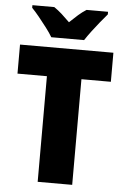

<svg xmlns="http://www.w3.org/2000/svg" viewBox="-61 -970 661 1014"><g transform="rotate(5 269.5 -463.5)"><path d="M361 0H178V-560H22V-714H517V-560H361ZM183 -767Q171 -788 150 -815.5Q129 -843 107.5 -869.5Q86 -896 69 -913V-927H185Q207 -912 226.5 -894.5Q246 -877 269 -854Q293 -877 313.5 -895Q334 -913 356 -927H470V-913Q454 -895 433 -869Q412 -843 391.5 -816Q371 -789 357 -767Z"/></g></svg>

Font: Noto Sans Hebrew SemiCondensed Black
Style: Regular
Weight: 900
Width: 4
Designer: Ben Nathan
Foundry: Google LLC
Version: Version 3.001; ttfautohint (v1.8.4.7-5d5b)